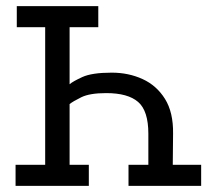

<svg xmlns="http://www.w3.org/2000/svg" viewBox="-20 -609 704 629"><path d="M302 -589V-520H208V-333Q218 -342 249.5 -356.5Q281 -371 346 -371Q401 -371 447 -350Q493 -329 520.5 -285Q548 -241 547 -171L546 -69H639V0H401V-69H466V-171Q466 -246 432.5 -275Q399 -304 328 -304Q274 -304 246.5 -290.5Q219 -277 208 -268V-69H271V0H31V-69H128V-520H35V-589Z"/></svg>

Font: Podkova
Style: Regular
Weight: 400
Designer: Ilya Yudin
Foundry: Cyreal (www.cyreal.org)
Version: Version 2.103